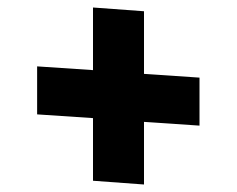

<svg xmlns="http://www.w3.org/2000/svg" viewBox="-20 -614 631 512"><path d="M364 -417 512 -407V-279L364 -289V-122L228 -132V-299L79 -309V-437L228 -427V-594L364 -584Z"/></svg>

Font: Xiangcui Wave Sans Xiangcui Wave Sans
Style: Regular
Weight: 800
Width: 3
Version: Version 0.920;March 28, 2024;FontCreator 14.0.0.2814 64-bit